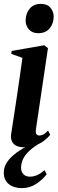

<svg xmlns="http://www.w3.org/2000/svg" viewBox="-24 -747 298 989"><path d="M96 11.5Q78.5 11.5 62.8 5Q47 -1.5 38.5 -17Q30 -32.5 33.5 -58Q34.5 -65 38.8 -91.8Q43 -118.5 49.2 -159.2Q55.5 -200 62.8 -248.8Q70 -297.5 77.5 -349.2Q85 -401 91.5 -449L34 -469.5L36 -484.5L204 -514L223 -499L161 -80.5Q158.5 -61.5 164.2 -55.2Q170 -49 178.5 -49Q189.5 -49 199.5 -54.2Q209.5 -59.5 223.5 -74.5L234.5 -53Q221.5 -36 201.8 -21.2Q182 -6.5 155.5 2.5Q129 11.5 96 11.5ZM173 -576Q142 -576 125 -595.5Q108 -615 108 -640.5Q108 -677.5 128.8 -702.2Q149.5 -727 185.5 -727Q220 -727 236.2 -706.8Q252.5 -686.5 252.5 -662Q252.5 -626.5 232 -601.2Q211.5 -576 173 -576ZM88 222Q47.5 222 21.5 201.5Q-4.5 181 -4.5 141.5Q-4.5 117.5 7.8 96Q20 74.5 41.2 55.5Q62.5 36.5 90 20Q117.5 3.5 147.5 -10.5L163 -25L194 -16.5Q152.5 6.5 128.5 28.8Q104.5 51 94.5 72.8Q84.5 94.5 84.5 117Q84.5 137.5 96.5 150.2Q108.5 163 130 163Q149 163 167.5 154.8Q186 146.5 205.5 129.5L216.5 150.5Q197.5 176.5 164 199.2Q130.5 222 88 222Z"/></svg>

Font: Merriweather 144pt SemiBold
Style: Italic
Weight: 600
Italic angle: -7.8°
Version: Version 2.101